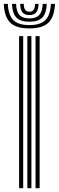

<svg xmlns="http://www.w3.org/2000/svg" viewBox="-54 -990 310 1010"><path d="M133 0V-800H154.5V0ZM46.5 0V-800H68V0ZM89.8 0V-800H111.2V0ZM100.5 -840.5Q31.5 -840.5 0.2 -870.5Q-31 -900.5 -34.2 -969.8H-12.8Q-10 -909.8 16.4 -883.9Q42.8 -858 100.5 -858Q158.2 -858 184.5 -883.9Q210.8 -909.8 213.8 -969.8H235.5Q231.8 -900.5 200.5 -870.5Q169.2 -840.5 100.5 -840.5ZM100.5 -875.8Q53.8 -875.8 32.5 -897.5Q11.2 -919.2 9 -969.8H30.5Q32.2 -928.8 48.5 -911Q64.8 -893.2 100.5 -893.2Q136.2 -893.2 152.5 -911Q168.8 -928.8 170.8 -969.8H192.2Q189.8 -919.2 168.4 -897.5Q147 -875.8 100.5 -875.8ZM100.5 -910.8Q75.8 -910.8 64.5 -924.4Q53.2 -938 52 -969.8H71Q71 -928.2 100.5 -928.2Q130.8 -928.2 130.2 -969.8H149.2Q147.5 -938 136.2 -924.4Q125 -910.8 100.5 -910.8Z"/></svg>

Font: Big Shoulders Inline Display
Style: Bold
Weight: 700
Designer: Patric King
Foundry: XO Type Co
Version: Version 1.000